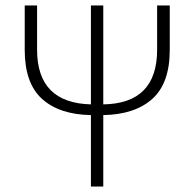

<svg xmlns="http://www.w3.org/2000/svg" viewBox="-20 -679 708 699"><path d="M311 0V-260Q196 -262 133 -319Q70 -376 70 -497V-659H115V-498Q115 -304 311 -299V-659H356V-299Q552 -302 552 -498V-659H598V-497Q598 -376 534.5 -319Q471 -262 356 -260V0Z"/></svg>

Font: CV Source Sans Light
Style: Regular
Weight: 300
Designer: Paul D. Hunt
Foundry: Adobe Systems Incorporated
Version: Version 3.001